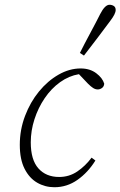

<svg xmlns="http://www.w3.org/2000/svg" viewBox="-20 -772 505 805"><path d="M208 13Q169 13 136 -6Q103 -25 83 -64.5Q63 -104 63 -165Q63 -228 85 -286Q107 -344 143.5 -388.5Q180 -433 225.5 -459Q271 -485 318 -485Q357 -485 383.5 -465Q410 -445 417 -421Q416 -409 407.5 -403Q399 -397 390 -397Q380 -397 370.5 -403Q361 -409 349 -421L311 -461Q269 -454 232 -427.5Q195 -401 167.5 -360.5Q140 -320 124.5 -272Q109 -224 109 -175Q109 -102 141 -66Q173 -30 228 -30Q270 -30 304 -53Q338 -76 364 -111L380 -99Q349 -49 305 -18Q261 13 208 13ZM315 -550Q335 -590 359 -634.5Q383 -679 400 -713Q420 -752 439 -752Q449 -752 457 -747Q465 -742 465 -730Q465 -714 442 -684Q420 -654 389.5 -614Q359 -574 332 -539Z"/></svg>

Font: Source Serif Pro Light
Style: Italic
Weight: 300
Italic angle: -12°
Designer: Frank Grießhammer
Foundry: Adobe Systems Incorporated
Version: Version 3.001;hotconv 1.0.111;makeotfexe 2.5.65597